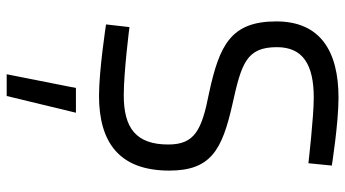

<svg xmlns="http://www.w3.org/2000/svg" viewBox="-249 -498 1032 574"><g transform="rotate(90 267.0 -211.0)"><path d="M475 -687C475 -687 349 -707 272 -707C131 -707 44 -651 44 -521C44 -385 115 -351 258 -320C371 -298 412 -276 412 -198C412 -102 363 -65 265 -65C194 -65 61 -82 61 -82L53 -12C53 -12 190 9 266 9C405 9 490 -51 490 -201C490 -325 429 -359 291 -390C169 -417 121 -432 121 -523C121 -601 174 -633 272 -633C330 -633 468 -617 468 -617ZM202 285H267L317 78H243Z"/></g></svg>

Font: TitilliumText22L
Style: 400 wt
Weight: 400
Designer: Campivisivi
Foundry: Campivisivi
Version: 1.000